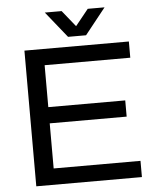

<svg xmlns="http://www.w3.org/2000/svg" viewBox="-58 -918 793 967"><g transform="rotate(-5 338.5 -434.0)"><path d="M205 -868H290L356 -786L422 -868H507L402 -736H311ZM86 0V-686H614V-604H181V-392H570V-310H181V-82H620V0Z"/></g></svg>

Font: Archivo
Style: Regular
Weight: 400
Designer: Hector Gatti
Foundry: Omnibus-Type
Version: Version 2.001